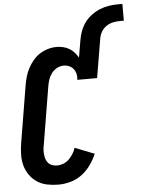

<svg xmlns="http://www.w3.org/2000/svg" viewBox="-62 -994 774 1050"><g transform="rotate(-5 325.0 -469.0)"><path d="M217 8Q185 8 155 2Q125 -4 101 -19.5Q77 -35 59.5 -59Q42 -83 34 -111.5Q26 -140 26.5 -171.5Q27 -203 32 -234L84 -548Q88 -572 94.5 -595Q101 -618 112.5 -640Q124 -662 140.5 -682Q157 -702 178 -715.5Q199 -729 223 -736Q247 -743 271 -743Q290 -743 308 -738.5Q326 -734 341 -725Q356 -716 368 -702.5Q380 -689 388 -674L404 -768Q408 -793 417 -817.5Q426 -842 441.5 -863.5Q457 -885 479 -901.5Q501 -918 525.5 -928Q550 -938 575 -942Q600 -946 625 -946H650V-854H625Q607 -854 588 -849.5Q569 -845 552.5 -833.5Q536 -822 526 -804.5Q516 -787 513 -768L477 -554H368Q371 -570 367.5 -585.5Q364 -601 355 -613Q346 -625 331.5 -631.5Q317 -638 301 -638Q282 -638 264 -628.5Q246 -619 234 -603Q222 -587 216 -568.5Q210 -550 207 -531L155 -217Q152 -203 151 -189.5Q150 -176 151.5 -162.5Q153 -149 157 -137Q161 -125 169.5 -115.5Q178 -106 191 -101.5Q204 -97 217 -97Q235 -97 252 -103.5Q269 -110 282.5 -123Q296 -136 306 -152Q316 -168 321 -185L428 -143Q415 -112 394 -82.5Q373 -53 345 -32Q317 -11 283 -1.5Q249 8 217 8Z"/></g></svg>

Font: Iosevka Curly Extrabold
Style: Italic
Weight: 800
Italic angle: -9°
Monospace: yes
Designer: Belleve Invis
Foundry: Belleve Invis
Version: Version 22.1.2; ttfautohint (v1.8.4)